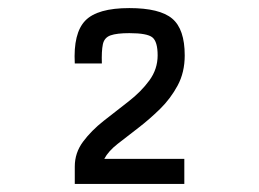

<svg xmlns="http://www.w3.org/2000/svg" viewBox="-20 -877 640 475"><path d="M165 -422V-465Q165 -499 185.5 -526.5Q206 -554 236.5 -578Q267 -602 298 -626Q329 -650 349.5 -678Q370 -706 370 -740Q370 -774 357 -784.5Q344 -795 300 -795Q269 -795 253.5 -789.5Q238 -784 234.5 -767.5Q231 -751 232 -720H165Q161 -795 191 -826Q221 -857 300 -857Q375 -857 406 -831Q437 -805 437 -740Q437 -698 419.5 -665.5Q402 -633 376 -607.5Q350 -582 322 -560.5Q294 -539 271 -521Q248 -503 238 -484H436V-422Z"/></svg>

Font: Victor Mono Thin
Style: Regular
Weight: 400
Monospace: yes
Version: Version 1.561;gftools[0.9.30]